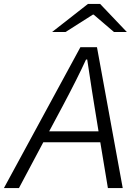

<svg xmlns="http://www.w3.org/2000/svg" viewBox="-63 -964 705 984"><path d="M349 -722H434L566 0H490L451 -235H159L34 0H-43ZM388 -944H450L587 -800H521L417 -889H413L273 -800H204ZM442 -291 421 -420 408 -501Q392 -604 384 -659H378Q335 -565 258 -420L189 -291Z"/></svg>

Font: Nebula Sans Book
Style: Regular
Weight: 400
Italic angle: -9°
Designer: Paul D. Hunt for Adobe (as Source Sans)
Foundry: Nebula Entertainment & Broadcasting LLC
Version: Version 1.010